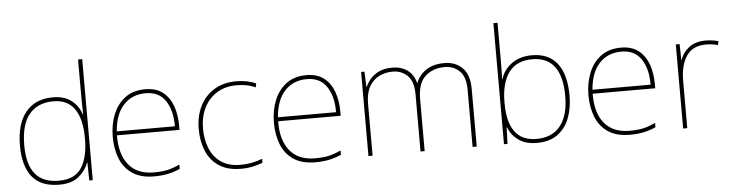

<svg xmlns="http://www.w3.org/2000/svg" viewBox="-47 -976 4578 1201"><g transform="rotate(-5 2242.5 -375.0)"><path d="M283 10Q169 10 114 -58Q59 -126 59 -254Q59 -391 119 -464.5Q179 -538 291 -538Q363 -538 407.5 -502.5Q452 -467 468 -414H470Q469 -448 468.5 -480Q468 -512 468 -543V-760H494V0H472L470 -113H468Q450 -63 406 -26.5Q362 10 283 10ZM283 -15Q383 -15 425.5 -80.5Q468 -146 468 -263V-266Q468 -386 424 -449.5Q380 -513 291 -513Q192 -513 139 -448.5Q86 -384 86 -254Q86 -134 134.5 -74.5Q183 -15 283 -15Z M870 -538Q938 -538 980 -505Q1022 -472 1042 -416.5Q1062 -361 1062 -291V-266H669Q668 -145 722 -80Q776 -15 879 -15Q927 -15 961.5 -22Q996 -29 1042 -50V-23Q1004 -6 965.5 2Q927 10 879 10Q796 10 743.5 -25Q691 -60 666.5 -121Q642 -182 642 -259Q642 -334 667 -397.5Q692 -461 742.5 -499.5Q793 -538 870 -538ZM870 -513Q786 -513 732.5 -456.5Q679 -400 670 -291H1035Q1036 -390 995 -451.5Q954 -513 870 -513Z M1425 10Q1341 10 1287 -25.5Q1233 -61 1207.5 -122.5Q1182 -184 1182 -261Q1182 -342 1213.5 -404.5Q1245 -467 1303 -502.5Q1361 -538 1442 -538Q1478 -538 1507.5 -532Q1537 -526 1565 -514L1560 -489Q1530 -503 1500.5 -508Q1471 -513 1442 -513Q1370 -513 1318 -481Q1266 -449 1237.5 -392Q1209 -335 1209 -261Q1209 -193 1231.5 -137Q1254 -81 1301.5 -48Q1349 -15 1425 -15Q1461 -15 1496.5 -22Q1532 -29 1561 -41V-16Q1536 -6 1501 2Q1466 10 1425 10Z M1882 -538Q1950 -538 1992 -505Q2034 -472 2054 -416.5Q2074 -361 2074 -291V-266H1681Q1680 -145 1734 -80Q1788 -15 1891 -15Q1939 -15 1973.5 -22Q2008 -29 2054 -50V-23Q2016 -6 1977.5 2Q1939 10 1891 10Q1808 10 1755.5 -25Q1703 -60 1678.5 -121Q1654 -182 1654 -259Q1654 -334 1679 -397.5Q1704 -461 1754.5 -499.5Q1805 -538 1882 -538ZM1882 -513Q1798 -513 1744.5 -456.5Q1691 -400 1682 -291H2047Q2048 -390 2007 -451.5Q1966 -513 1882 -513Z M2749 -538Q2817 -538 2861 -495Q2905 -452 2905 -361V0H2879V-360Q2879 -440 2841.5 -476.5Q2804 -513 2749 -513Q2674 -513 2626 -469.5Q2578 -426 2578 -325V0H2552V-360Q2552 -440 2514.5 -476.5Q2477 -513 2422 -513Q2376 -513 2337 -494Q2298 -475 2274.5 -433.5Q2251 -392 2251 -325V0H2225V-528H2246L2250 -432H2252Q2263 -457 2283 -481Q2303 -505 2337 -521.5Q2371 -538 2422 -538Q2477 -538 2516 -510Q2555 -482 2568 -429H2570Q2589 -478 2633.5 -508Q2678 -538 2749 -538Z M3102 -525Q3102 -501 3101.5 -466Q3101 -431 3100 -406H3102Q3119 -464 3170.5 -501.5Q3222 -539 3298 -539Q3403 -539 3457 -469.5Q3511 -400 3511 -266Q3511 -190 3487.5 -127.5Q3464 -65 3413.5 -27.5Q3363 10 3282 10Q3211 10 3166.5 -22.5Q3122 -55 3104 -104H3102L3098 0H3076V-760H3102ZM3298 -514Q3198 -514 3150 -447Q3102 -380 3102 -263V-253Q3102 -137 3146.5 -76Q3191 -15 3282 -15Q3381 -15 3432.5 -80.5Q3484 -146 3484 -266Q3484 -514 3298 -514Z M3857 -538Q3925 -538 3967 -505Q4009 -472 4029 -416.5Q4049 -361 4049 -291V-266H3656Q3655 -145 3709 -80Q3763 -15 3866 -15Q3914 -15 3948.5 -22Q3983 -29 4029 -50V-23Q3991 -6 3952.5 2Q3914 10 3866 10Q3783 10 3730.5 -25Q3678 -60 3653.5 -121Q3629 -182 3629 -259Q3629 -334 3654 -397.5Q3679 -461 3729.5 -499.5Q3780 -538 3857 -538ZM3857 -513Q3773 -513 3719.5 -456.5Q3666 -400 3657 -291H4022Q4023 -390 3982 -451.5Q3941 -513 3857 -513Z M4388 -536Q4412 -536 4431.5 -533Q4451 -530 4469 -525L4463 -501Q4444 -506 4427.5 -508.5Q4411 -511 4388 -511Q4305 -511 4266 -453Q4227 -395 4227 -297V0H4201V-528H4225L4227 -427H4229Q4243 -473 4283.5 -504.5Q4324 -536 4388 -536Z"/></g></svg>

Font: Noto Sans Myanmar UI Thin
Style: Regular
Weight: 100
Designer: Monotype Design Team
Foundry: Monotype Imaging Inc.
Version: Version 2.103; ttfautohint (v1.8.4.7-5d5b)